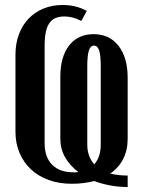

<svg xmlns="http://www.w3.org/2000/svg" viewBox="-20 -728 573 770"><path d="M159 -153Q159 -98 189 -67.5Q219 -37 274 -37Q279 -37 284 -37Q289 -37 294 -38Q260 -64 241 -97.5Q222 -131 222 -171V-420Q222 -501 257.5 -546Q293 -591 356 -591Q419 -591 455.5 -544Q492 -497 492 -416V-171Q492 -126 474 -90.5Q456 -55 422 -32Q454 -24 492 -24V22Q455 22 421 15.5Q387 9 358 -2Q316 9 268 9Q217 9 175.5 -6Q134 -21 104.5 -48.5Q75 -76 58.5 -114.5Q42 -153 42 -200V-508Q42 -553 55.5 -589.5Q69 -626 94 -652.5Q119 -679 154 -693.5Q189 -708 231 -708Q286 -708 328 -684L306 -644Q272 -662 238 -662Q196 -662 177.5 -634.5Q159 -607 159 -546ZM358 -69Q384 -98 384 -148V-462Q384 -507 377.5 -526Q371 -545 357 -545Q343 -545 336.5 -525.5Q330 -506 330 -461V-149Q330 -100 358 -69Z"/></svg>

Font: Moniqa ExtBd Paragraph
Style: Regular
Weight: 800
Designer: Rajesh Rajput
Foundry: Rajesh Rajput
Version: Version 1.000